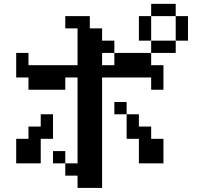

<svg xmlns="http://www.w3.org/2000/svg" viewBox="-20 -879 1040 978"><path d="M687.5 -671.9V-796.9H750V-859.4H875V-796.9H750V-671.9ZM562.5 -296.9V-359.4H625V-296.9ZM500 -546.9H562.5V-609.4H500ZM250 -46.9V-109.4H312.5V-46.9ZM62.5 -484.4V-609.4H125V-546.9H375V-734.4H312.5V-796.9H437.5V-734.4H500V-671.9H562.5V-609.4H750V-546.9H812.5V-421.9H750V-484.4H500V78.1H375V15.6H312.5V-46.9H375V-484.4H312.5V-421.9H125V-484.4ZM62.5 -46.9V-171.9H125V-234.4H187.5V-296.9H250V-171.9H187.5V-46.9ZM625 -296.9H687.5V-234.4H750V-171.9H812.5V-46.9H687.5V-171.9H625ZM875 -796.9H937.5V-671.9H875V-609.4H750V-671.9H875Z"/></svg>

Font: KH Dot Dougenzaka 16
Style: Regular
Weight: 400
Designer: Original version for X68000 by Keitarou Hiraki (http://hp.vector.co.jp/authors/VA000874/) / TrueType conversion by Homem
Version: Version 1.00.20150527